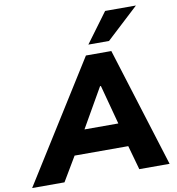

<svg xmlns="http://www.w3.org/2000/svg" viewBox="-161 -1029 1028 1117"><g transform="rotate(-10 353.5 -470.5)"><path d="M-62 0 380 -705H530L750 0H571L531 -143H214L129 0ZM430 -515 297 -283H497L435 -515ZM405 -765 535 -941H717L527 -765Z"/></g></svg>

Font: Mulish Black
Style: Italic
Weight: 900
Italic angle: -9°
Designer: Vernon Adams
Foundry: Vernon Adams
Version: Version 3.603; ttfautohint (v1.8.3)